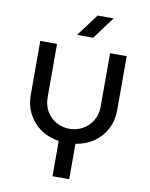

<svg xmlns="http://www.w3.org/2000/svg" viewBox="-97 -770 817 1044"><g transform="rotate(10 311.5 -248.5)"><path d="M266.2 203V8.2Q209.8 -0.2 166.3 -29.8Q122.8 -59.4 97.9 -106.9Q73 -154.4 73 -214.6V-510H165.6V-216.2Q165.6 -170.4 186 -136.7Q206.4 -103 239.7 -85Q273 -67 311.2 -67Q350.2 -67 383.7 -85.2Q417.2 -103.4 437.8 -136.9Q458.4 -170.4 458.4 -216.2V-510H550.2V-214.6Q550.2 -154 525.6 -107.1Q501 -60.2 457.6 -30.5Q414.2 -0.8 358.4 7.6V203ZM264.2 -577 356.2 -700H444.8L352.8 -577Z"/></g></svg>

Font: MuseoModerno Thin
Style: Regular
Weight: 100
Designer: Pablo Cosgaya, Héctor Gatti, Marcela Romero, and the Authors of The MuseoModerno Project.
Foundry: Omnibus-Type Team
Version: Version 1.003